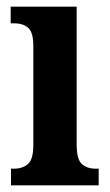

<svg xmlns="http://www.w3.org/2000/svg" viewBox="-20 -556 331 576"><path d="M13 0V-50H22Q48 -50 64 -64Q80 -78 80 -121V-418Q80 -459 64.5 -472.5Q49 -486 24 -486H12V-536H210V-122Q210 -78 225.5 -64Q241 -50 267 -50H276V0Z"/></svg>

Font: Noto Serif Ethiopic ExtraCondensed
Style: Bold
Weight: 700
Width: 2
Designer: Monotype Design Team
Foundry: Monotype Imaging Inc.
Version: Version 2.102; ttfautohint (v1.8.4.7-5d5b)